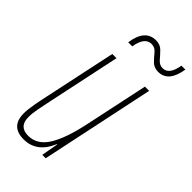

<svg xmlns="http://www.w3.org/2000/svg" viewBox="-223 -764 836 836"><g transform="rotate(45 194.5 -346.5)"><path d="M106 10Q186 10 223 -78H225L211 0H232L343 -526H317L256 -239Q233 -127 198.5 -71Q164 -15 109 -15Q52 -15 52 -73Q52 -98 58 -128Q64 -158 70 -187L142 -526H116L46 -197Q39 -166 32.5 -130Q26 -94 26 -71Q26 10 106 10ZM129 -611H154Q165 -678 206 -678Q227 -678 240.5 -661.5Q254 -645 270 -628.5Q286 -612 312 -612Q375 -612 389 -703H365Q354 -637 315 -637Q295 -637 281 -653.5Q267 -670 251 -686.5Q235 -703 209 -703Q142 -703 129 -611Z"/></g></svg>

Font: Noto Sans Display Condensed Thin
Style: Italic
Weight: 250
Width: 3
Italic angle: -12°
Designer: Monotype Design Team
Foundry: Monotype Imaging Inc.
Version: Version 1.900